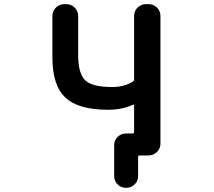

<svg xmlns="http://www.w3.org/2000/svg" viewBox="-20 -774 1040 932"><path d="M591.8 137.7Q567.4 137.7 550.8 121.1Q534.2 104.5 534.2 80.1V-68.4Q534.2 -92.8 550.8 -109.4Q567.4 -126 591.8 -126H624Q630.9 -126 630.9 -133.8V-261.7Q630.9 -263.7 628.9 -265.1Q627 -266.6 625 -265.6Q574.2 -241.2 503.9 -241.2Q432.6 -241.2 380.9 -255.9Q329.1 -270.5 297.4 -300.3Q265.6 -330.1 250 -378.9Q234.4 -427.7 234.4 -494.1V-696.3Q234.4 -720.7 251.5 -737.3Q268.6 -753.9 292 -753.9H301.8Q325.2 -753.9 342.3 -737.3Q359.4 -720.7 359.4 -696.3V-507.8Q359.4 -417 393.6 -384.3Q427.7 -351.6 524.4 -351.6Q583 -351.6 625 -377.9Q630.9 -381.8 630.9 -389.6V-696.3Q630.9 -720.7 647.9 -737.3Q665 -753.9 688.5 -753.9H701.2Q724.6 -753.9 741.7 -737.3Q758.8 -720.7 758.8 -696.3V-77.1Q758.8 -52.7 741.7 -36.1Q724.6 -19.5 701.2 -19.5H658.2Q650.4 -19.5 650.4 -11.7V80.1Q650.4 104.5 633.8 121.1Q617.2 137.7 592.8 137.7Z"/></svg>

Font: Rounded Mgen+ 1mn medium
Style: Regular
Weight: 500
Designer: [Source Han Sans]
Ryoko NISHIZUKA  (kana & ideographs); Paul D. Hunt (Latin, Greek & Cyrillic); Wenlong ZHANG  (bopomofo
Version: Version 1.059.20150602